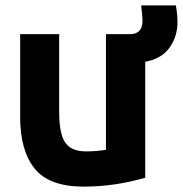

<svg xmlns="http://www.w3.org/2000/svg" viewBox="-20 -666 680 714"><path d="M520 -436V-5Q406 28 291 28Q163 28 109 -39Q55 -106 55 -230V-539H200V-250Q200 -169 222.5 -136Q245 -103 300 -103Q338 -103 374 -109V-539H463Q510 -539 510 -589Q510 -603 505 -646H634Q640 -613 640 -583Q640 -531 611 -489.5Q582 -448 520 -436Z"/></svg>

Font: Repo
Style: Bold
Weight: 700
Designer: Stefan Peev
Foundry: Context Ltd
Version: Version 001.000